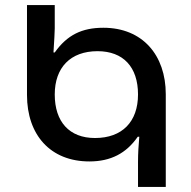

<svg xmlns="http://www.w3.org/2000/svg" viewBox="-20 -734 749 754"><path d="M522 0H631V-364C631 -517 540 -625 386 -625C302 -625 244 -597 195 -528H190C193 -576 195 -609 195 -622V-714H86V-361C86 -204 178 -100 331 -100C415 -100 476 -132 521 -197H527C524 -164 522 -129 522 -100ZM353 -192C252 -192 195 -256 195 -363C195 -469 257 -533 363 -533C464 -533 522 -471 522 -363C522 -256 460 -192 353 -192Z"/></svg>

Font: Noto Sans Georgian Medium
Style: Regular
Weight: 500
Designer: Monotype Design Team, Akaki Razmadze
Foundry: Google LLC
Version: Version 2.005